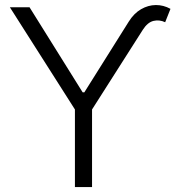

<svg xmlns="http://www.w3.org/2000/svg" viewBox="-20 -757 717 777"><path d="M309.1 -366.2V-383.3H326.7V-366.2ZM20 -727.5H99.6L317.9 -377.9L501 -669.4Q522 -703.1 550.8 -719.7Q579.6 -736.3 610.6 -736.6Q641.6 -736.8 669.9 -721.2L648.4 -667Q625 -678.2 601.1 -672.4Q577.1 -666.5 558.1 -636.7L352.5 -314V0H283.2V-314Z"/></svg>

Font: Inter 16pt Light
Style: Regular
Weight: 300
Version: Version 4.001;git-66647c0bb